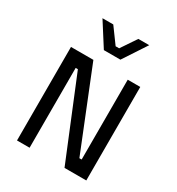

<svg xmlns="http://www.w3.org/2000/svg" viewBox="-211 -1046 1089 1179"><g transform="rotate(30 333.5 -456.5)"><path d="M88.9 0H178.2V-565.9H193.8L425.8 0H580.1V-663.1H491.2V-97.2H475.1L247.6 -663.1H88.9ZM273.4 -747.1H390.6L499.5 -912.6H422.4L349.1 -803.7H324.2L244.6 -912.6H168Z"/></g></svg>

Font: Basic
Style: Regular
Weight: 400
Designer: Magnus Gaarde
Foundry: Magnus Gaarde
Version: Version 1.001